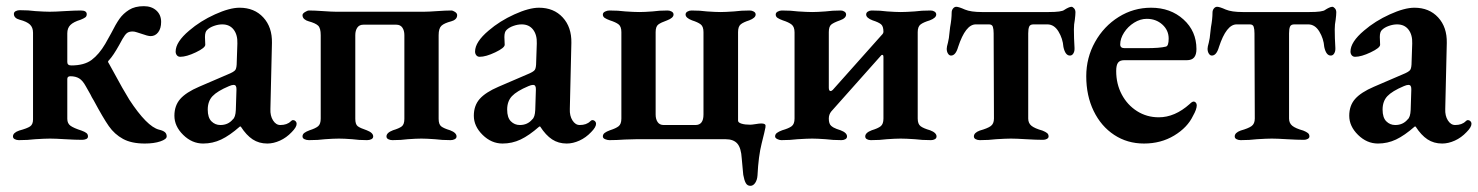

<svg xmlns="http://www.w3.org/2000/svg" viewBox="-20 -451 4787 622"><path d="M284 -125Q280 -131 277.5 -136Q275 -141 273 -145Q268 -153 258 -171.5Q248 -190 236.5 -197Q225 -204 208 -204Q198 -204 198 -195V-66Q198 -51 208.5 -43.5Q219 -36 244 -28Q255 -24 260 -20Q265 -16 265 -9Q265 -3 259 -0.5Q253 2 246 2Q225 2 191 0Q159 -2 142 -2Q126 -2 94 0Q70 3 41 3Q34 3 28 0Q22 -3 22 -9Q22 -21 42 -28Q68 -35 77.5 -41.5Q87 -48 87 -64V-345Q87 -362 77 -371.5Q67 -381 44 -387Q25 -392 25 -406Q25 -412 31 -415Q37 -418 44 -418Q73 -418 95 -415Q125 -413 141 -413Q159 -413 189 -415Q223 -417 242 -417Q261 -417 261 -405Q261 -398 256 -394.5Q251 -391 241 -387Q218 -380 208 -370Q198 -360 198 -343V-250Q198 -239 211 -239Q253 -239 277 -257Q301 -275 321 -309Q324 -314 340 -343Q355 -373 367 -390Q379 -407 398 -419Q417 -431 446 -431Q471 -431 486.5 -417Q502 -403 502 -380Q502 -359 492.5 -346.5Q483 -334 468 -334Q459 -334 437 -342Q433 -343 424.5 -346Q416 -349 410 -349Q398 -349 391.5 -344Q385 -339 377 -325L366 -305Q347 -271 334 -257Q330 -253 330 -251.5Q330 -250 331 -248Q332 -246 333 -245L349 -216Q378 -162 399 -128Q456 -41 495 -31Q508 -28 514 -23Q520 -18 520 -9Q520 0 499.5 7Q479 14 449 14Q406 14 378.5 -1Q351 -16 332.5 -42.5Q314 -69 284 -125Z M545 -76Q545 -109 564 -130.5Q583 -152 625 -170L718 -210Q738 -218 742.5 -224.5Q747 -231 747 -251L749 -310Q750 -338 737 -355Q724 -372 700 -372Q687 -372 673 -367Q659 -362 651 -354Q644 -348 644 -331L645 -306Q645 -296 614.5 -281.5Q584 -267 564 -267Q557 -267 553 -272Q549 -277 549 -284Q549 -315 593 -352Q629 -383 676.5 -404.5Q724 -426 756 -426Q804 -426 833 -394.5Q862 -363 861 -312L856 -98Q855 -76 864.5 -61Q874 -46 888 -46Q910 -46 922 -58Q926 -62 929 -62Q934 -62 937.5 -58.5Q941 -55 941 -50Q941 -39 925 -23Q908 -5 887 4.5Q866 14 846 14Q819 14 798.5 0.5Q778 -13 760 -41H757Q724 -12 696.5 1Q669 14 638 14Q602 14 573.5 -14Q545 -42 545 -76ZM734 -64Q743 -71 744 -95L746 -159V-163Q746 -176 737 -176Q731 -176 722 -172Q684 -156 668.5 -139.5Q653 -123 653 -96Q653 -70 665 -58Q677 -46 694 -46Q719 -46 734 -64Z M960 -9Q960 -16 966 -20.5Q972 -25 983 -29Q1002 -35 1010.5 -42Q1019 -49 1019 -67V-337Q1019 -360 1010.5 -368Q1002 -376 980 -382Q972 -384 966 -389Q960 -394 960 -402Q960 -407 968 -412Q976 -417 981 -417Q999 -417 1027 -415Q1055 -413 1068 -413H1354Q1368 -413 1396 -415Q1424 -417 1442 -417Q1447 -417 1454 -412.5Q1461 -408 1461 -402Q1461 -394 1455.5 -389Q1450 -384 1442 -382Q1419 -376 1410 -367.5Q1401 -359 1401 -337V-66Q1401 -48 1409.5 -41.5Q1418 -35 1438 -29Q1459 -21 1459 -9Q1459 -3 1453 0Q1447 3 1440 3Q1412 3 1389 0Q1361 -2 1345 -2Q1329 -2 1301 0Q1280 3 1251 3Q1244 3 1238 0Q1232 -3 1232 -9Q1232 -21 1253 -29Q1273 -35 1281.5 -41.5Q1290 -48 1290 -66V-337Q1290 -352 1283.5 -361.5Q1277 -371 1264 -371H1157Q1144 -371 1137.5 -361.5Q1131 -352 1131 -337V-66Q1131 -48 1139 -42Q1147 -36 1168 -29Q1189 -21 1189 -9Q1189 -3 1183 0Q1177 3 1169 3Q1142 3 1121 0Q1095 -2 1078 -2Q1061 -2 1033 0Q1011 3 981 3Q973 3 966.5 0Q960 -3 960 -9Z M1515 -76Q1515 -109 1534 -130.5Q1553 -152 1595 -170L1688 -210Q1708 -218 1712.5 -224.5Q1717 -231 1717 -251L1719 -310Q1720 -338 1707 -355Q1694 -372 1670 -372Q1657 -372 1643 -367Q1629 -362 1621 -354Q1614 -348 1614 -331L1615 -306Q1615 -296 1584.5 -281.5Q1554 -267 1534 -267Q1527 -267 1523 -272Q1519 -277 1519 -284Q1519 -315 1563 -352Q1599 -383 1646.5 -404.5Q1694 -426 1726 -426Q1774 -426 1803 -394.5Q1832 -363 1831 -312L1826 -98Q1825 -76 1834.5 -61Q1844 -46 1858 -46Q1880 -46 1892 -58Q1896 -62 1899 -62Q1904 -62 1907.5 -58.5Q1911 -55 1911 -50Q1911 -39 1895 -23Q1878 -5 1857 4.5Q1836 14 1816 14Q1789 14 1768.5 0.5Q1748 -13 1730 -41H1727Q1694 -12 1666.5 1Q1639 14 1608 14Q1572 14 1543.5 -14Q1515 -42 1515 -76ZM1704 -64Q1713 -71 1714 -95L1716 -159V-163Q1716 -176 1707 -176Q1701 -176 1692 -172Q1654 -156 1638.5 -139.5Q1623 -123 1623 -96Q1623 -70 1635 -58Q1647 -46 1664 -46Q1689 -46 1704 -64Z M2388 116Q2388 118 2383 63Q2381 28 2368.5 14Q2356 0 2331 0H2041L2005 1Q1977 3 1954 3Q1948 3 1940.5 0Q1933 -3 1933 -9Q1933 -16 1939 -20.5Q1945 -25 1956 -29Q1975 -35 1984 -42Q1993 -49 1993 -67V-347Q1993 -365 1984 -372Q1975 -379 1956 -385Q1945 -389 1939 -393Q1933 -397 1933 -404Q1933 -410 1940 -413.5Q1947 -417 1954 -417Q1983 -417 2006 -414Q2034 -412 2051 -412Q2068 -412 2094 -414Q2115 -417 2143 -417Q2150 -417 2156 -413.5Q2162 -410 2162 -404Q2162 -393 2141 -385Q2121 -378 2112.5 -371.5Q2104 -365 2104 -347V-80Q2104 -65 2110.5 -55.5Q2117 -46 2130 -46H2233Q2259 -46 2259 -80V-347Q2259 -365 2250 -372Q2241 -379 2222 -385Q2201 -393 2201 -404Q2201 -410 2207 -413.5Q2213 -417 2220 -417Q2249 -417 2270 -414Q2298 -412 2314 -412Q2330 -412 2358 -414Q2381 -417 2409 -417Q2416 -417 2422 -413.5Q2428 -410 2428 -404Q2428 -393 2407 -385Q2388 -379 2379.5 -372Q2371 -365 2371 -347V-60Q2371 -54 2382 -50.5Q2393 -47 2410 -47Q2416 -47 2428 -49Q2440 -51 2446 -51Q2460 -51 2460 -44Q2460 -37 2459 -35Q2458 -28 2447.5 13.5Q2437 55 2434 117Q2433 132 2426.5 141.5Q2420 151 2411 151Q2401 151 2396 142Q2391 133 2388 116Z M2491 -9Q2491 -16 2497 -20.5Q2503 -25 2514 -29Q2535 -35 2544.5 -42Q2554 -49 2554 -67V-346Q2554 -364 2544.5 -371.5Q2535 -379 2516 -385Q2505 -389 2499 -393Q2493 -397 2493 -404Q2493 -410 2499.5 -413.5Q2506 -417 2513 -417Q2543 -417 2565 -414Q2595 -412 2611 -412Q2628 -412 2654 -414Q2677 -417 2704 -417Q2710 -417 2715.5 -413.5Q2721 -410 2721 -404Q2721 -392 2701 -385Q2681 -378 2673 -371.5Q2665 -365 2665 -347V-167Q2665 -156 2671 -156Q2674 -156 2678 -160L2834 -335Q2836 -337 2839 -340.5Q2842 -344 2842 -348Q2842 -366 2834 -372.5Q2826 -379 2807 -385Q2786 -393 2786 -404Q2786 -410 2791.5 -413.5Q2797 -417 2804 -417Q2833 -417 2854 -414Q2882 -412 2898 -412Q2915 -412 2943 -414Q2965 -417 2995 -417Q3002 -417 3007.5 -413.5Q3013 -410 3013 -404Q3013 -393 2992 -385Q2972 -379 2962.5 -372Q2953 -365 2953 -347V-67Q2953 -49 2962.5 -42Q2972 -35 2993 -29Q3014 -21 3014 -9Q3014 -3 3008.5 0Q3003 3 2996 3Q2967 3 2944 0Q2914 -2 2898 -2Q2881 -2 2853 0Q2831 3 2801 3Q2794 3 2788.5 0Q2783 -3 2783 -9Q2783 -21 2804 -29Q2824 -35 2833 -42Q2842 -49 2842 -67V-267Q2842 -272 2839.5 -273Q2837 -274 2835 -272L2673 -90Q2665 -80 2665 -67Q2665 -50 2672.5 -43.5Q2680 -37 2690 -33.5Q2700 -30 2703 -29Q2724 -21 2724 -9Q2724 -3 2718.5 0Q2713 3 2706 3Q2678 3 2655 0Q2627 -2 2611 -2Q2596 -2 2564 0Q2540 3 2511 3Q2505 3 2498 -0.5Q2491 -4 2491 -9Z M3135 -9Q3135 -21 3154 -28Q3179 -35 3189.5 -42.5Q3200 -50 3200 -67L3199 -343Q3199 -356 3196.5 -364Q3194 -372 3184 -372H3141Q3108 -372 3084 -299Q3076 -271 3061 -271Q3055 -271 3051 -277.5Q3047 -284 3047 -293Q3047 -299 3051 -313Q3055 -331 3055 -337L3058 -363Q3063 -390 3063 -410Q3063 -418 3067.5 -423.5Q3072 -429 3078 -429Q3086 -429 3106 -420Q3125 -412 3161 -412H3377Q3420 -412 3428 -419Q3434 -423 3440.5 -426Q3447 -429 3451 -429Q3455 -429 3459.5 -424Q3464 -419 3464 -411Q3464 -403 3462 -387Q3459 -372 3459 -356Q3459 -328 3461 -296V-292Q3461 -284 3457 -277.5Q3453 -271 3446 -271Q3431 -271 3425 -299Q3423 -326 3409 -349Q3395 -372 3373 -372H3328Q3317 -372 3314 -364.5Q3311 -357 3311 -343V-67Q3311 -52 3321.5 -43.5Q3332 -35 3357 -28Q3367 -24 3372 -20Q3377 -16 3377 -9Q3377 -4 3371.5 -1Q3366 2 3359 2Q3338 2 3304 0Q3272 -2 3255 -2Q3239 -2 3207 0Q3183 3 3154 3Q3147 3 3141 0Q3135 -3 3135 -9Z M3499 -204Q3499 -264 3527.5 -315Q3556 -366 3604 -396Q3652 -426 3709 -426Q3772 -426 3814 -388Q3856 -350 3856 -292Q3856 -274 3848.5 -265Q3841 -256 3825 -256H3622Q3608 -256 3602 -248Q3596 -240 3596 -221Q3596 -179 3614 -145Q3632 -111 3663.5 -91Q3695 -71 3734 -71Q3786 -71 3834 -114Q3842 -122 3847 -122Q3851 -122 3854 -118.5Q3857 -115 3857 -110Q3857 -97 3845 -76Q3827 -38 3784 -12Q3741 14 3686 14Q3632 14 3589.5 -14Q3547 -42 3523 -91.5Q3499 -141 3499 -204ZM3693 -295Q3737 -295 3757 -300Q3766 -302 3766 -326Q3766 -353 3745.5 -371.5Q3725 -390 3695 -390Q3674 -390 3654 -377.5Q3634 -365 3621.5 -345.5Q3609 -326 3609 -307Q3609 -295 3623 -295Z M3980 -9Q3980 -21 3999 -28Q4024 -35 4034.5 -42.5Q4045 -50 4045 -67L4044 -343Q4044 -356 4041.5 -364Q4039 -372 4029 -372H3986Q3953 -372 3929 -299Q3921 -271 3906 -271Q3900 -271 3896 -277.5Q3892 -284 3892 -293Q3892 -299 3896 -313Q3900 -331 3900 -337L3903 -363Q3908 -390 3908 -410Q3908 -418 3912.5 -423.5Q3917 -429 3923 -429Q3931 -429 3951 -420Q3970 -412 4006 -412H4222Q4265 -412 4273 -419Q4279 -423 4285.5 -426Q4292 -429 4296 -429Q4300 -429 4304.5 -424Q4309 -419 4309 -411Q4309 -403 4307 -387Q4304 -372 4304 -356Q4304 -328 4306 -296V-292Q4306 -284 4302 -277.5Q4298 -271 4291 -271Q4276 -271 4270 -299Q4268 -326 4254 -349Q4240 -372 4218 -372H4173Q4162 -372 4159 -364.5Q4156 -357 4156 -343V-67Q4156 -52 4166.5 -43.5Q4177 -35 4202 -28Q4212 -24 4217 -20Q4222 -16 4222 -9Q4222 -4 4216.5 -1Q4211 2 4204 2Q4183 2 4149 0Q4117 -2 4100 -2Q4084 -2 4052 0Q4028 3 3999 3Q3992 3 3986 0Q3980 -3 3980 -9Z M4351 -76Q4351 -109 4370 -130.5Q4389 -152 4431 -170L4524 -210Q4544 -218 4548.5 -224.5Q4553 -231 4553 -251L4555 -310Q4556 -338 4543 -355Q4530 -372 4506 -372Q4493 -372 4479 -367Q4465 -362 4457 -354Q4450 -348 4450 -331L4451 -306Q4451 -296 4420.5 -281.5Q4390 -267 4370 -267Q4363 -267 4359 -272Q4355 -277 4355 -284Q4355 -315 4399 -352Q4435 -383 4482.5 -404.5Q4530 -426 4562 -426Q4610 -426 4639 -394.5Q4668 -363 4667 -312L4662 -98Q4661 -76 4670.5 -61Q4680 -46 4694 -46Q4716 -46 4728 -58Q4732 -62 4735 -62Q4740 -62 4743.5 -58.5Q4747 -55 4747 -50Q4747 -39 4731 -23Q4714 -5 4693 4.5Q4672 14 4652 14Q4625 14 4604.5 0.5Q4584 -13 4566 -41H4563Q4530 -12 4502.5 1Q4475 14 4444 14Q4408 14 4379.5 -14Q4351 -42 4351 -76ZM4540 -64Q4549 -71 4550 -95L4552 -159V-163Q4552 -176 4543 -176Q4537 -176 4528 -172Q4490 -156 4474.5 -139.5Q4459 -123 4459 -96Q4459 -70 4471 -58Q4483 -46 4500 -46Q4525 -46 4540 -64Z"/></svg>

Font: EB Garamond SemiBold
Style: Regular
Weight: 600
Designer: Georg Duffner and Octavio Pardo
Foundry: Georg Duffner
Version: Version 1.000